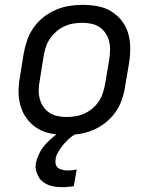

<svg xmlns="http://www.w3.org/2000/svg" viewBox="-20 -548 640 791"><path d="M254 8Q222 8 191.5 2.5Q161 -3 136 -18Q111 -33 93 -56Q75 -79 66 -107.5Q57 -136 56.5 -167Q56 -198 62 -230L78 -330Q83 -357 92.5 -384Q102 -411 119 -435Q136 -459 159.5 -477.5Q183 -496 210 -507.5Q237 -519 264.5 -523.5Q292 -528 319 -528Q351 -528 381.5 -522.5Q412 -517 437 -502Q462 -487 480.5 -464Q499 -441 507.5 -412.5Q516 -384 516.5 -353Q517 -322 512 -290L495 -190Q491 -163 481.5 -136Q472 -109 455 -85Q438 -61 414.5 -42.5Q391 -24 364 -12.5Q337 -1 309 3.5Q281 8 254 8ZM254 -66Q273 -66 291.5 -69Q310 -72 327.5 -80Q345 -88 361 -101.5Q377 -115 387.5 -131Q398 -147 404 -165.5Q410 -184 413 -202L430 -302Q433 -322 433.5 -341Q434 -360 429.5 -378Q425 -396 415 -411Q405 -426 390.5 -436Q376 -446 357.5 -450Q339 -454 320 -454Q301 -454 282.5 -451Q264 -448 246 -440Q228 -432 212.5 -418.5Q197 -405 186 -389Q175 -373 169 -354.5Q163 -336 160 -318L144 -218Q140 -198 139.5 -179Q139 -160 143.5 -142Q148 -124 158 -109Q168 -94 183 -84Q198 -74 216.5 -70Q235 -66 254 -66ZM238 223Q224 223 210 221.5Q196 220 183.5 215.5Q171 211 160 203.5Q149 196 142 185.5Q135 175 130 159.5Q125 144 127 134L128 123Q131 110 136 97.5Q141 85 147.5 73.5Q154 62 163 51.5Q172 41 182 31.5Q192 22 204.5 12Q217 2 225 -3L235 -8H299L298 0Q288 6 278.5 12.5Q269 19 260.5 27Q252 35 244.5 43.5Q237 52 230.5 61.5Q224 71 217.5 82.5Q211 94 210 101L209 110Q208 116 208.5 122.5Q209 129 211.5 134Q214 139 218.5 143Q223 147 228.5 149Q234 151 241 152.5Q248 154 252 154H257Q261 154 265.5 154Q270 154 274 153.5Q278 153 283.5 152.5Q289 152 291 151L296 150L284 219Q279 220 274 220.5Q269 221 264 221.5Q259 222 253 222.5Q247 223 243 223Z"/></svg>

Font: Iosevka Aile Oblique
Style: Regular
Weight: 400
Italic angle: -9°
Designer: Belleve Invis
Foundry: Belleve Invis
Version: Version 31.1.0; ttfautohint (v1.8.4)